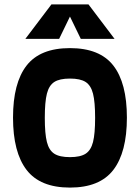

<svg xmlns="http://www.w3.org/2000/svg" viewBox="-20 -834 634 870"><path d="M39 -301Q39 -458 100.5 -537Q162 -616 297 -616Q432 -616 493.5 -537Q555 -458 555 -301Q555 -144 493.5 -64Q432 16 297 16Q162 16 100.5 -64Q39 -144 39 -301ZM411 -300Q411 -372 401.5 -409.5Q392 -447 368 -462.5Q344 -478 297 -478Q250 -478 226 -462.5Q202 -447 192.5 -409.5Q183 -372 183 -300Q183 -228 192.5 -190.5Q202 -153 226 -137.5Q250 -122 297 -122Q344 -122 368 -137.5Q392 -153 401.5 -190.5Q411 -228 411 -300ZM346 -658 297 -759 248 -658H95L213 -814H381L499 -658Z"/></svg>

Font: Farro
Style: Bold
Weight: 700
Designer: Aceler Chua
Foundry: Grayscale Limited
Version: Version 1.101